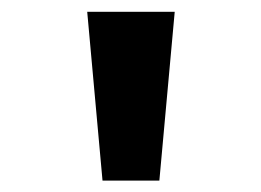

<svg xmlns="http://www.w3.org/2000/svg" viewBox="-20 -742 449 330"><path d="M280.3 -721.7 253.9 -431.6H156.2L129.9 -721.7Z"/></svg>

Font: FreeUniversal
Style: Bold
Weight: 700
Version: Version 1.001 March 22, 2017